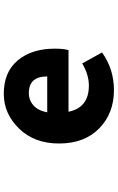

<svg xmlns="http://www.w3.org/2000/svg" viewBox="181 -804 637 1040"><g transform="rotate(-90 500.0 -284.5)"><path d="M531.2 13.7Q405.3 13.7 323.7 -66.4Q242.2 -146.5 242.2 -284.2Q242.2 -417 322.8 -500Q403.3 -583 511.7 -583Q629.9 -583 692.9 -506.8Q755.9 -430.7 755.9 -307.6Q755.9 -257.8 748 -232.4H414.1Q436.5 -122.1 555.7 -122.1Q615.2 -122.1 675.8 -158.2L735.4 -50.8Q645.5 13.7 531.2 13.7ZM411.1 -347.7H605.5Q605.5 -447.3 515.6 -447.3Q476.6 -447.3 448.2 -421.9Q419.9 -396.5 411.1 -347.7Z"/></g></svg>

Font: GenEi Gothic M Heavy
Style: Regular
Weight: 800
Designer: o_tamon (Modified); [Source Han Sans]
Ryoko NISHIZUKA  (kana & ideographs); Paul D. Hunt (Latin, Greek & Cyrillic); Wenl
Version: Version 1.1a;Original Version 1.004